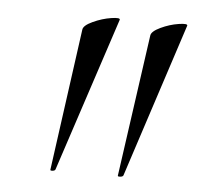

<svg xmlns="http://www.w3.org/2000/svg" viewBox="-36 -676 422 411"><g transform="rotate(5 175.5 -471.0)"><path d="M206 -637 97 -306Q96 -303 91 -302.5Q86 -302 86 -304L128 -609Q129 -618 148.5 -627Q168 -636 187.5 -639Q207 -642 206 -637ZM351 -637 243 -306Q242 -303 236.5 -302.5Q231 -302 231 -304L274 -609Q275 -618 294 -627Q313 -636 332.5 -639Q352 -642 351 -637Z"/></g></svg>

Font: Cormorant Garamond
Style: Italic
Weight: 400
Italic angle: -10°
Designer: Christian Thalmann (Catharsis Fonts)
Foundry: Catharsis Fonts
Version: Version 4.000